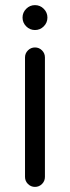

<svg xmlns="http://www.w3.org/2000/svg" viewBox="-20 -733 274 753"><path d="M78.1 -507.8Q78.1 -523.9 89.6 -535.4Q101.1 -546.9 117.2 -546.9Q133.3 -546.9 144.8 -535.4Q156.2 -523.9 156.2 -507.8V-39.1Q156.2 -22.9 144.8 -11.5Q133.3 0 117.2 0Q101.1 0 89.6 -11.5Q78.1 -22.9 78.1 -39.1ZM151.6 -698.5Q166 -684.1 166 -664.1Q166 -644 151.6 -629.6Q137.2 -615.2 117.2 -615.2Q97.2 -615.2 82.8 -629.6Q68.4 -644 68.4 -664.1Q68.4 -684.1 82.8 -698.5Q97.2 -712.9 117.2 -712.9Q137.2 -712.9 151.6 -698.5Z"/></svg>

Font: Comfortaa
Style: Regular
Weight: 400
Designer: Johan Aakerlund
Foundry: Johan Aakerlund
Version: Version 2.001; ttfautohint (v1.4.1)